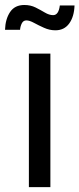

<svg xmlns="http://www.w3.org/2000/svg" viewBox="-41 -765 324 785"><path d="M77.1 0V-545.9H165V0ZM185.5 -641.1Q161.6 -641.1 138.9 -651.4Q116.2 -661.6 97.9 -671.6Q79.6 -681.6 66.9 -681.6Q54.2 -681.6 48.1 -669.4Q42 -657.2 41 -643.1H-20.5Q-19 -687 0.2 -715.8Q19.5 -744.6 58.6 -744.6Q84 -744.6 104.5 -734.4Q125 -724.1 142.6 -713.6Q160.2 -703.1 176.3 -703.1Q198.7 -703.1 203.6 -742.7H263.7Q262.2 -696.8 241.9 -668.9Q221.7 -641.1 185.5 -641.1Z"/></svg>

Font: Inter-Regular
Style: Regular
Weight: 400
Designer: Rasmus Andersson
Foundry: rsms
Version: Version 4.000;git-a52131595